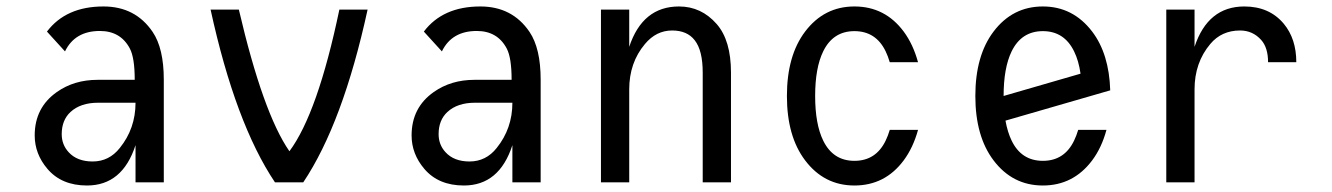

<svg xmlns="http://www.w3.org/2000/svg" viewBox="-20 -567 4142 597"><path d="M489.3 0H401.4V-115.7Q360.8 9.8 250.5 9.8Q171.4 9.8 127.4 -42Q87.9 -88.4 87.9 -146Q87.9 -232.4 156.7 -280.8Q210.4 -318.8 283.7 -318.8H398.9Q398.9 -387.2 383.8 -416Q355 -470.7 290.5 -470.7Q212.9 -470.7 182.1 -407.2L126 -468.8Q185.1 -546.9 301.8 -546.9Q400.9 -546.9 454.6 -467.8Q489.3 -416.5 489.3 -319.3ZM401.4 -247.6Q344.7 -247.6 285.2 -247.6Q230.5 -247.6 199.2 -218.8Q171.9 -193.4 171.9 -149.9Q171.9 -117.2 193.4 -93.8Q219.7 -64.9 268.1 -64.9Q319.3 -64.9 352.5 -106.9Q401.4 -167.5 401.4 -247.6Z M835 0Q711.9 -183.6 634.8 -537.1H722.7Q797.9 -214.8 879.9 -96.7Q967.8 -214.8 1035.2 -537.1H1123Q1045.9 -183.6 922.9 0Z M1661.1 0H1573.2V-115.7Q1532.7 9.8 1422.4 9.8Q1343.3 9.8 1299.3 -42Q1259.8 -88.4 1259.8 -146Q1259.8 -232.4 1328.6 -280.8Q1382.3 -318.8 1455.6 -318.8H1570.8Q1570.8 -387.2 1555.7 -416Q1526.9 -470.7 1462.4 -470.7Q1384.8 -470.7 1354 -407.2L1297.9 -468.8Q1356.9 -546.9 1473.6 -546.9Q1572.8 -546.9 1626.5 -467.8Q1661.1 -416.5 1661.1 -319.3ZM1573.2 -247.6Q1516.6 -247.6 1457 -247.6Q1402.3 -247.6 1371.1 -218.8Q1343.8 -193.4 1343.8 -149.9Q1343.8 -117.2 1365.2 -93.8Q1391.6 -64.9 1439.9 -64.9Q1491.2 -64.9 1524.4 -106.9Q1573.2 -167.5 1573.2 -247.6Z M1848.6 0V-537.1H1936.5V-421.4Q1978 -546.9 2091.3 -546.9Q2160.6 -546.9 2208.5 -492.2Q2252.9 -441.4 2252.9 -341.3V0H2165V-341.3Q2165 -410.2 2140.1 -441.9Q2116.7 -472.2 2069.8 -472.2Q2020.5 -472.2 1985.4 -430.2Q1936.5 -372.1 1936.5 -289.1V0Z M2834.5 -163.1Q2819.3 -107.9 2790 -68.4Q2731.9 9.8 2636.7 9.8Q2542.5 9.8 2483.4 -68.4Q2426.8 -143.1 2426.8 -268.6Q2426.8 -394 2483.4 -468.8Q2542.5 -546.9 2636.7 -546.9Q2731.9 -546.9 2790 -468.8Q2819.3 -429.2 2834.5 -373.5Q2834.5 -373.5 2746.6 -373.5Q2741.2 -392.1 2733.9 -407.2Q2703.6 -470.2 2636.7 -470.2Q2570.3 -470.2 2539.6 -407.2Q2514.6 -356 2514.6 -268.6Q2514.6 -181.2 2539.6 -129.9Q2570.3 -66.9 2636.7 -66.9Q2703.6 -66.9 2733.9 -129.9Q2741.2 -145 2746.6 -163.1Z M3420.4 -163.1Q3405.3 -107.4 3376 -68.4Q3317.4 9.8 3222.7 9.8Q3128.4 9.8 3069.3 -68.4Q3012.7 -143.1 3012.7 -268.6Q3012.7 -394 3069.3 -468.8Q3128.4 -546.9 3222.7 -546.9Q3316.4 -546.9 3376 -468.8Q3428.7 -399.4 3432.1 -286.1L3106.4 -191.9Q3112.8 -156.2 3125.5 -129.9Q3155.8 -66.9 3222.7 -66.9Q3289.6 -66.9 3319.8 -129.9Q3327.1 -145 3332.5 -163.1ZM3100.6 -268.6 3339.8 -337.9Q3334 -378.4 3319.8 -407.2Q3289.1 -470.2 3222.7 -470.2Q3156.2 -470.2 3125.5 -407.2Q3100.6 -356 3100.6 -268.6Z M3606.4 0V-537.1H3694.3V-421.4Q3735.8 -546.9 3849.1 -546.9Q3926.8 -546.9 3971.7 -493.2Q4010.7 -446.3 4010.7 -373.5H3922.9Q3922.9 -418.9 3901.4 -442.9Q3875 -472.2 3835.9 -472.2Q3778.3 -472.2 3743.2 -430.2Q3694.3 -372.1 3694.3 -289.1V0Z"/></svg>

Font: Consola Mono
Style: Book
Weight: 400
Monospace: yes
Version: Version 2.001